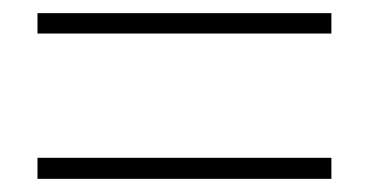

<svg xmlns="http://www.w3.org/2000/svg" viewBox="-20 -509 561 292"><path d="M37 -458V-489H484V-458ZM37 -237V-269H484V-237Z"/></svg>

Font: Noto Sans TC
Style: Regular
Weight: 100
Designer: Ryoko NISHIZUKA 西塚涼子 (kana, bopomofo & ideographs); Paul D. Hunt (Latin, Greek & Cyrillic); Sandoll Communications 산돌커뮤니
Foundry: Adobe
Version: Version 2.004;hotconv 1.0.118;makeotfexe 2.5.65603